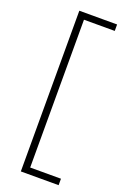

<svg xmlns="http://www.w3.org/2000/svg" viewBox="-165 -767 646 979"><g transform="rotate(20 158.0 -278.0)"><path d="M291 158H86V-714H291V-679H124V123H291Z"/></g></svg>

Font: Noto Sans Lao UI ExtLt
Style: Regular
Weight: 200
Designer: Monotype Design Team
Foundry: Monotype Imaging Inc.
Version: Version 2.000; ttfautohint (v1.8.4.7-5d5b)